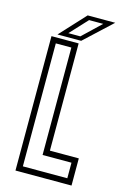

<svg xmlns="http://www.w3.org/2000/svg" viewBox="-128 -907 633 966"><g transform="rotate(15 188.5 -424.0)"><path d="M55 0V-700H196.5V-141.5H347V0ZM85.5 -30H317V-111H166.5V-670.5H85.5ZM82 -716 204 -848H347.5L205.5 -716ZM133 -736.5H195.5L290.5 -827H217Z"/></g></svg>

Font: Tourney Condensed Light
Style: Regular
Weight: 300
Width: 3
Designer: Tyler Finck
Foundry: Etcetera Type Co
Version: Version 1.010; ttfautohint (v1.8.3)